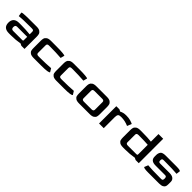

<svg xmlns="http://www.w3.org/2000/svg" viewBox="373 -2079 3524 3524"><g transform="rotate(45 2135.0 -317.0)"><path d="M45 -133Q45 -199 81 -233.5Q117 -268 189 -268H240Q349 -268 474 -256V-322Q474 -341 466 -351.5Q458 -362 426 -362H376Q187 -362 95 -352L84 -428Q84 -437 116 -441.5Q148 -446 213 -447Q278 -448 414 -448H464Q524 -448 553 -426.5Q582 -405 589 -378.5Q596 -352 596 -320V0H514L475 -20Q363 0 239 0H189Q45 0 45 -133ZM444 -86Q460 -86 465.5 -87.5Q471 -89 472.5 -94.5Q474 -100 474 -115V-192H215Q189 -192 178 -179Q167 -166 167 -138Q167 -111 179 -98.5Q191 -86 215 -86Z M701 -128V-320Q701 -352 708 -378.5Q715 -405 744 -426.5Q773 -448 833 -448H972Q1084 -448 1140.5 -442Q1197 -436 1202 -428L1182 -352Q1045 -362 922 -362H871Q846 -362 834.5 -352.5Q823 -343 823 -322V-126Q822 -86 871 -86H922Q1061 -86 1191 -96L1231 -31Q1231 -16 1180.5 -8Q1130 0 1034 0H833Q772 0 743 -20Q714 -40 707.5 -66Q701 -92 701 -128Z M1291 -128V-320Q1291 -352 1298 -378.5Q1305 -405 1334 -426.5Q1363 -448 1423 -448H1562Q1674 -448 1730.5 -442Q1787 -436 1792 -428L1772 -352Q1635 -362 1512 -362H1461Q1436 -362 1424.5 -352.5Q1413 -343 1413 -322V-126Q1412 -86 1461 -86H1512Q1651 -86 1781 -96L1821 -31Q1821 -16 1770.5 -8Q1720 0 1624 0H1423Q1362 0 1333 -20Q1304 -40 1297.5 -66Q1291 -92 1291 -128Z M1881 -128V-320Q1881 -352 1888 -378.5Q1895 -405 1924 -426.5Q1953 -448 2013 -448H2289Q2349 -448 2378 -426.5Q2407 -405 2414 -378.5Q2421 -352 2421 -320V-128Q2421 -93 2414 -66.5Q2407 -40 2378 -20Q2349 0 2289 0H2013Q1952 0 1923 -20Q1894 -40 1887.5 -66Q1881 -92 1881 -128ZM2251 -86Q2300 -86 2299 -126V-322Q2299 -343 2287.5 -352.5Q2276 -362 2251 -362H2051Q2026 -362 2014.5 -352.5Q2003 -343 2003 -322V-126Q2002 -86 2051 -86Z M2531 -448H2613L2651 -428Q2679 -443 2709.5 -450.5Q2740 -458 2783 -458Q2846 -458 2891 -445Q2936 -432 2962 -418L2927 -331Q2834 -372 2742 -372H2731Q2685 -372 2669.5 -354Q2654 -336 2653 -290V0H2531Z M3022 -128V-320Q3022 -352 3029 -378.5Q3036 -405 3065 -426.5Q3094 -448 3154 -448H3205Q3352 -448 3440 -437V-634H3562V0H3480L3441 -20Q3329 0 3204 0H3154Q3093 0 3064 -20Q3035 -40 3028.5 -66Q3022 -92 3022 -128ZM3409 -86Q3430 -86 3435 -91Q3440 -96 3440 -116V-355Q3335 -362 3243 -362H3192Q3167 -362 3155.5 -352.5Q3144 -343 3144 -322V-126Q3143 -86 3192 -86Z M3682 -21 3712 -96Q3812 -86 4010 -86H4060Q4083 -86 4090.5 -98Q4098 -110 4098 -136Q4098 -161 4090 -174Q4082 -187 4060 -187H3814Q3745 -187 3713.5 -213Q3682 -239 3682 -293V-333Q3682 -379 3706 -413.5Q3730 -448 3814 -448H4090Q4144 -448 4171 -442Q4198 -436 4200 -427L4190 -352Q4089 -362 3892 -362H3842Q3819 -362 3811.5 -350Q3804 -338 3804 -317Q3804 -295 3811.5 -284Q3819 -273 3842 -273H4088Q4153 -273 4186.5 -246Q4220 -219 4220 -174V-115Q4220 -81 4213 -58Q4206 -35 4177 -17.5Q4148 0 4088 0H3805Q3745 0 3715 -6Q3685 -12 3682 -21Z"/></g></svg>

Font: Gold
Style: Regular
Weight: 400
Designer: jaiki
Version: Version 1.000